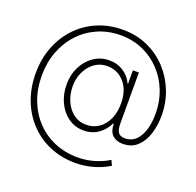

<svg xmlns="http://www.w3.org/2000/svg" viewBox="-150 -858 1236 1210"><g transform="rotate(20 468.0 -253.0)"><path d="M474.4 -699.2Q565 -699.2 640.6 -665.3Q716.3 -631.4 771.3 -572.3Q826.3 -513.1 856.5 -436.3Q886.7 -359.4 886.7 -273.1Q886.7 -207 868.6 -150Q850.5 -93 812.9 -57.9Q775.2 -22.7 716.3 -22.7Q675.4 -22.7 649 -45.1Q622.5 -67.5 620.4 -123.2H616.8Q595.5 -77.4 553.6 -47.2Q511.7 -17 453.5 -17.4Q395.6 -18.1 351.2 -50.1Q306.8 -82 281.8 -135.8Q256.7 -189.6 256.7 -255.7Q256.7 -320.7 283 -372.7Q309.3 -424.7 353.9 -455.8Q398.4 -486.9 453.5 -488.6Q508.9 -490.4 552.4 -462.9Q595.9 -435.4 615.4 -391H619V-480.1H659.1V-143.1Q659.1 -98.4 672.1 -79.2Q685 -60 717 -60Q778.4 -60 812.7 -117.5Q846.9 -175.1 846.9 -273.8Q846.9 -352.3 819.8 -422.2Q792.6 -492.2 742.5 -546.2Q692.5 -600.1 624.1 -631Q555.8 -661.9 473 -661.9Q390.6 -661.9 320.7 -631.4Q250.7 -600.9 199.2 -545.8Q147.7 -490.8 119.1 -416.2Q90.6 -341.6 90.6 -253.2Q90.6 -164.4 119 -89.8Q147.4 -15.3 199.4 39.6Q251.4 94.5 322.4 124.6Q393.5 154.8 478.7 154.8Q537.3 154.8 591.8 138Q646.3 121.1 684.7 96.2L700.6 130.3Q655.5 159.1 596.2 176Q536.9 192.8 477.6 192.8Q383.5 192.8 305.2 159.8Q226.9 126.8 169.6 66.6Q112.2 6.4 80.8 -75.3Q49.4 -157 49.4 -254.3Q49.4 -350.9 81 -432Q112.6 -513.1 169.7 -573.2Q226.9 -633.2 304.7 -666.2Q382.5 -699.2 474.4 -699.2ZM458.5 -450.3Q412.3 -450.3 375.7 -424.2Q339.1 -398.1 317.8 -354.2Q296.5 -310.4 296.5 -257.1Q296.5 -202.8 316.8 -157.1Q337 -111.5 373.2 -84.2Q409.4 -56.8 457.4 -56.8Q506 -56.8 542.8 -82.2Q579.5 -107.6 600 -152.9Q620.4 -198.2 620.4 -257.1Q620.4 -345.9 574.6 -398.1Q528.8 -450.3 458.5 -450.3Z"/></g></svg>

Font: Inter UI Extra Light
Style: Regular
Weight: 200
Designer: Rasmus Andersson
Foundry: rsms
Version: 3.2;8d6f07862